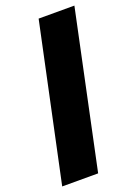

<svg xmlns="http://www.w3.org/2000/svg" viewBox="-146 -820 627 880"><g transform="rotate(-20 167.0 -380.0)"><path d="M-1 0 160.6 -759.8H335L174.3 0Z"/></g></svg>

Font: Open Sans SemiCondensed ExtraBold
Style: Italic
Weight: 800
Width: 4
Italic angle: -12°
Designer: Monotype Design Team
Foundry: Monotype Imaging Inc.
Version: Version 3.003